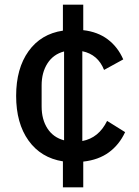

<svg xmlns="http://www.w3.org/2000/svg" viewBox="-20 -681 596 821"><path d="M249 9Q155 -6 102 -80Q49 -154 49 -271Q49 -388 102 -462Q155 -536 249 -550V-661H336V-552Q398 -545 441 -512.5Q484 -480 507 -427L425 -382Q399 -448 332 -462V-78Q402 -91 438 -164L515 -116Q490 -62 445.5 -29.5Q401 3 336 10V120H249ZM158 -226Q158 -170 183 -131.5Q208 -93 254 -81V-461Q208 -449 183 -410Q158 -371 158 -316Z"/></svg>

Font: IBM Plex Sans JP Medm
Style: Regular
Weight: 500
Designer: Mike Abbink; Paul van der Laan; Pieter van Rosmalen; Wujin Sim; Yejin Wi; Jinhee Kim; Boomi Park; Yona Kim; Kichan Ma
Foundry: Sandoll Inc.
Version: Version 1.002